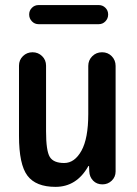

<svg xmlns="http://www.w3.org/2000/svg" viewBox="-20 -725 540 755"><path d="M131.8 -705.1H368.2Q383.8 -705.1 394.5 -694.3Q405.3 -683.6 405.3 -668Q405.3 -652.3 394.5 -641.1Q383.8 -629.9 368.2 -629.9H131.8Q116.2 -629.9 105.5 -641.1Q94.7 -652.3 94.7 -668Q94.7 -683.6 105.5 -694.3Q116.2 -705.1 131.8 -705.1ZM198.2 9.8Q121.1 9.8 87.9 -34.2Q54.7 -78.1 54.7 -190.4V-466.8Q54.7 -489.3 70.3 -504.4Q85.9 -519.5 107.9 -519.5Q129.9 -519.5 145.5 -504.4Q161.1 -489.3 161.1 -466.8V-209Q161.1 -131.8 175.8 -107.9Q190.4 -84 232.4 -84Q273.4 -84 300.3 -132.3Q327.1 -180.7 327.1 -276.4V-465.8Q327.1 -488.3 342.8 -503.9Q358.4 -519.5 381.3 -519.5Q404.3 -519.5 419.4 -503.9Q434.6 -488.3 434.6 -465.8V-50.8Q434.6 -29.3 419.4 -14.6Q404.3 0 382.8 0Q360.4 0 346.2 -14.6Q332 -29.3 331.1 -50.8L330.1 -72.3H329.1Q327.1 -72.3 327.1 -71.3Q281.2 9.8 198.2 9.8Z"/></svg>

Font: Rounded Mgen+ 2m medium
Style: Regular
Weight: 500
Designer: [Source Han Sans]
Ryoko NISHIZUKA  (kana & ideographs); Paul D. Hunt (Latin, Greek & Cyrillic); Wenlong ZHANG  (bopomofo
Version: Version 1.059.20150602